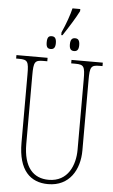

<svg xmlns="http://www.w3.org/2000/svg" viewBox="-65 -1052 650 1105"><g transform="rotate(5 260.0 -500.0)"><path d="M257 -867V-851H264C296 -899 333 -958 353 -998V-1010H308C300 -975 280 -917 257 -867ZM203 -766C219 -766 230 -774 230 -802C230 -832 219 -840 203 -840C186 -840 177 -832 177 -802C177 -774 186 -766 203 -766ZM338 -766C354 -766 365 -774 365 -802C365 -832 354 -840 338 -840C322 -840 311 -832 311 -802C311 -774 322 -766 338 -766ZM256 10C379 10 436 -89 436 -200V-607C436 -683 442 -694 492 -694H509V-714H328V-694H352C402 -694 408 -683 408 -607V-202C408 -114 369 -15 257 -15C169 -15 111 -74 111 -210V-606C111 -684 118 -694 167 -694H190V-714H10V-694H27C77 -694 83 -683 83 -609V-214C83 -55 153 10 256 10Z"/></g></svg>

Font: Noto Serif ExtraCondensed Thin
Style: Regular
Weight: 100
Width: 2
Designer: Monotype Design Team
Foundry: Monotype Imaging Inc.
Version: Version 2.013